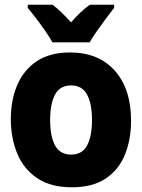

<svg xmlns="http://www.w3.org/2000/svg" viewBox="-20 -786 603 816"><path d="M285 10Q196 10 138.5 -28.5Q81 -67 53.5 -133Q26 -199 26 -280Q26 -361 53.5 -425Q81 -489 136.5 -526Q192 -563 278 -563Q399 -563 468 -485.5Q537 -408 537 -273Q537 -194 511.5 -130Q486 -66 430.5 -28Q375 10 285 10ZM282 -129Q330 -129 350.5 -168.5Q371 -208 371 -276Q371 -345 350 -384Q329 -423 282 -423Q234 -423 213.5 -383Q193 -343 193 -276Q193 -207 214 -168Q235 -129 282 -129ZM203 -606Q192 -626 173 -653.5Q154 -681 133.5 -708Q113 -735 98 -752V-766H203Q222 -752 241 -733.5Q260 -715 282 -691Q304 -716 323 -734Q342 -752 362 -766H465V-752Q450 -734 430.5 -707.5Q411 -681 392 -654Q373 -627 361 -606Z"/></svg>

Font: Noto Sans Mono SemiCondensed Black
Style: Regular
Weight: 900
Width: 4
Designer: Monotype Design Team
Foundry: Monotype Imaging Inc.
Version: Version 2.014; ttfautohint (v1.8.4.7-5d5b)